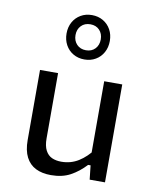

<svg xmlns="http://www.w3.org/2000/svg" viewBox="-92 -911 805 992"><g transform="rotate(10 310.0 -414.5)"><path d="M431 -513.7H525.7V0H445.3L435.7 -86.7H431ZM189 -513.7V-171.3Q189 -131.7 201.5 -108.3Q214 -84.8 235.2 -75.3Q256.3 -65.8 284.5 -65.8Q334 -65.8 374.4 -90.9Q414.8 -116 448 -161.2V-73.7H424.3Q388 -34.7 345.5 -11.5Q303 11.7 243.7 11.7Q196.8 11.7 163.6 -4.9Q130.3 -21.5 112.3 -56.5Q94.3 -91.5 94.3 -146V-513.7ZM196.5 -723.3Q196.5 -756.7 211 -783Q225.5 -809.3 251.3 -824.4Q277.1 -839.5 310 -839.5Q342.8 -839.5 368.7 -824.4Q394.5 -809.3 409 -783Q423.5 -756.7 423.5 -723.4Q423.5 -690 409 -663.4Q394.5 -636.8 368.7 -621.8Q342.9 -606.7 310 -606.7Q277.2 -606.7 251.3 -621.8Q225.5 -636.8 211 -663.4Q196.5 -690 196.5 -723.3ZM376 -723.3Q376 -753.2 357.9 -772.2Q339.9 -791.2 310 -791.2Q280 -791.2 261.8 -772.2Q243.5 -753.2 243.5 -723.3Q243.5 -693.5 261.8 -674.2Q280.1 -655 310 -655Q339.8 -655 357.9 -674.2Q376 -693.5 376 -723.3Z"/></g></svg>

Font: Monaspace Neon Var ExtraLight
Style: Regular
Weight: 200
Designer: Riley Cran and the Lettermatic Team
Version: Version 1.200 (Monaspace Neon Var)